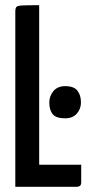

<svg xmlns="http://www.w3.org/2000/svg" viewBox="-20 -720 372 740"><path d="M39 0V-675Q39 -688 43 -693Q47 -698 66.5 -699Q86 -700 131 -700V-85H293V-18Q293 -7 288 -3.5Q283 0 275 0ZM231 -264Q196 -264 183 -280Q170 -296 170 -325Q170 -350 186 -369Q202 -388 231 -388Q265 -388 278.5 -370.5Q292 -353 292 -325Q292 -300 276 -282Q260 -264 231 -264Z"/></svg>

Font: Yanone Kaffeesatz ExtraLight Medium
Style: Regular
Weight: 500
Version: Version 2.003